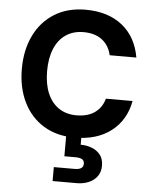

<svg xmlns="http://www.w3.org/2000/svg" viewBox="-63 -764 860 1083"><g transform="rotate(5 367.0 -222.5)"><path d="M378 12Q276 12 202 -33.5Q128 -79 88 -160.5Q48 -242 48 -349Q48 -456 88 -538Q128 -620 202 -666Q276 -712 378 -712Q505 -712 585.5 -648Q666 -584 686 -468H535Q522 -524 481.5 -554.5Q441 -585 377 -585Q319 -585 277 -556.5Q235 -528 213 -475Q191 -422 191 -349Q191 -276 213 -223.5Q235 -171 277 -142.5Q319 -114 377 -114Q441 -114 481 -142.5Q521 -171 535 -222H686Q666 -113 585.5 -50.5Q505 12 378 12ZM276 267V188H393Q418 188 430.5 180Q443 172 443 154Q443 137 430.5 129.5Q418 122 393 122H330V-4H416V49Q449 49 478.5 60Q508 71 527 94.5Q546 118 546 157Q546 194 527 218.5Q508 243 478 255Q448 267 413 267Z"/></g></svg>

Font: DM Sans 9pt ExtraBold
Style: Regular
Weight: 800
Version: Version 4.004;gftools[0.9.30]